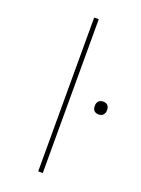

<svg xmlns="http://www.w3.org/2000/svg" viewBox="-141 -804 638 868"><g transform="rotate(20 177.5 -370.0)"><path d="M157 0V-740H179V0ZM326 -335Q311 -335 303.5 -343Q296 -351 296 -366Q296 -380 303.5 -388.5Q311 -397 326 -397Q340 -397 347.5 -389Q355 -381 355 -366Q355 -353 347.5 -344Q340 -335 326 -335Z"/></g></svg>

Font: Lexend Giga Thin
Style: Regular
Weight: 250
Version: Version 1.007